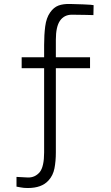

<svg xmlns="http://www.w3.org/2000/svg" viewBox="-20 -701 556 966"><path d="M63 238V189L120 192Q156 193 180 165Q202 137 202 66V-358H89V-413H202V-474Q202 -526 207.5 -568.5Q213 -611 232 -638Q250 -664 274 -673Q298 -682 333 -681L399 -679Q425 -678 436 -677Q447 -676 451 -675L450 -625Q427 -625 412 -626L342 -627Q303 -627 282 -597Q261 -567 261 -501V-413H433V-358H261V66Q261 110 254 146Q247 182 224 207Q190 245 120 245Q99 245 85 242Q71 239 63 238Z"/></svg>

Font: Bellota Text
Style: Regular
Weight: 400
Designer: Kemie Guaida
Foundry: Kemie Guaida
Version: Version 4.001